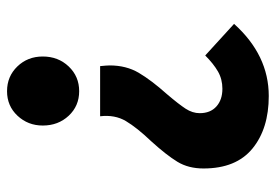

<svg xmlns="http://www.w3.org/2000/svg" viewBox="-142 -458 802 559"><g transform="rotate(-90 259.5 -178.0)"><path d="M49 13Q49 -31 68.5 -63Q88 -95 128 -139Q168 -181 187 -213Q206 -245 201 -288H347Q349 -268 349 -260Q349 -212 327.5 -175.5Q306 -139 265 -93Q236 -59 223 -39Q210 -19 210 2Q210 33 229.5 50.5Q249 68 281 68Q309 68 331.5 55Q354 42 378 18L470 102Q379 203 260 203Q165 203 107 155.5Q49 108 49 13ZM174 -455Q174 -498 202.5 -528.5Q231 -559 274 -559Q317 -559 346 -529Q375 -499 375 -455Q375 -410 346 -379.5Q317 -349 274 -349Q231 -349 202.5 -379.5Q174 -410 174 -455Z"/></g></svg>

Font: Nebula Sans Bold
Style: Regular
Weight: 700
Designer: Paul D. Hunt for Adobe (as Source Sans)
Foundry: Nebula Entertainment & Broadcasting LLC
Version: Version 1.010